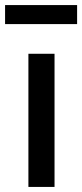

<svg xmlns="http://www.w3.org/2000/svg" viewBox="-42 -737 324 757"><path d="M70 -525H173V0H70ZM-22 -717H262V-642H-22Z"/></svg>

Font: Easer Grotesk Variable
Style: Regular
Weight: 400
Designer: Boardeaser, Bonnie Shaver-Troup, Thomas Jockin
Foundry: Lexend
Version: Version 1.001;Glyphs 3.1.2 (3151)